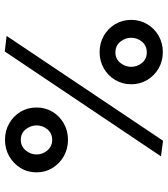

<svg xmlns="http://www.w3.org/2000/svg" viewBox="32 -744 721 826"><g transform="rotate(-90 393.0 -330.5)"><path d="M201 10 134 1 585 -671 652 -663ZM205 -399Q166 -399 134.5 -417Q103 -435 84 -465.5Q65 -496 65 -534Q65 -573 84 -603.5Q103 -634 134.5 -652Q166 -670 205 -670Q244 -670 275.5 -652Q307 -634 325.5 -603.5Q344 -573 344 -534Q344 -496 325.5 -465.5Q307 -435 275.5 -417Q244 -399 205 -399ZM205 -467Q233 -467 250 -487.5Q267 -508 267 -534Q267 -560 250 -581Q233 -602 205 -602Q177 -602 159.5 -581Q142 -560 142 -534Q142 -508 159.5 -487.5Q177 -467 205 -467ZM582 9Q544 9 512.5 -9Q481 -27 462.5 -58Q444 -89 444 -127Q444 -165 462.5 -196Q481 -227 512.5 -245Q544 -263 582 -263Q621 -263 652.5 -245Q684 -227 702.5 -196Q721 -165 721 -127Q721 -89 702.5 -58Q684 -27 652.5 -9Q621 9 582 9ZM581 -60Q610 -60 627 -80.5Q644 -101 644 -127Q644 -153 627 -174Q610 -195 581 -195Q553 -195 536 -174Q519 -153 519 -127Q519 -101 536 -80.5Q553 -60 581 -60Z"/></g></svg>

Font: Secular One
Style: Regular
Weight: 400
Designer: Michal Sahar
Foundry: Hagilda
Version: Version 1.002; ttfautohint (v1.8.4.7-5d5b);gftools[0.9.29]